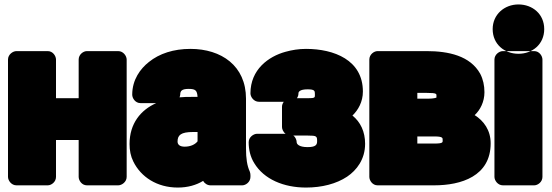

<svg xmlns="http://www.w3.org/2000/svg" viewBox="-20 -796 2486 864"><path d="M512 38C528 38 550 23 550 0V-528C550 -544 535 -566 512 -566H371C355 -566 334 -551 334 -528V-354H232V-528C232 -544 218 -566 195 -566H54C38 -566 16 -551 16 -528V0C16 16 31 38 54 38H195C211 38 232 23 232 0V-166H334V0C334 16 348 38 371 38Z M788 -358C789 -362 791 -366 791 -370C791 -386 797 -396 829 -396C861 -396 867 -388 869 -360H844C825 -360 806 -360 788 -358ZM837 -576C761 -576 697 -555 650 -517C612 -487 575 -438 575 -370C575 -354 589 -332 612 -332H683C613 -301 563 -240 563 -148C563 -119 568 -93 580 -69C614 0 686 48 780 48C825 48 863 37 894 18C900 29 913 38 927 38H1070C1086 38 1107 23 1107 0V-8C1107 -13 1106 -19 1104 -24C1092 -50 1087 -82 1087 -128V-352C1087 -500 976 -576 837 -576ZM779 -159C779 -188 794 -202 849 -202H869V-160C859 -147 839 -136 811 -136C787 -136 779 -147 779 -159Z M1316 -354C1321 -361 1323 -368 1323 -376C1323 -382 1328 -394 1364 -394C1396 -394 1397 -387 1397 -373C1397 -357 1400 -354 1364 -354ZM1357 -576C1324 -576 1294 -571 1265 -563C1188 -542 1107 -483 1107 -376C1107 -360 1122 -338 1145 -338H1257C1252 -331 1249 -324 1249 -316V-224C1249 -216 1254 -202 1265 -194H1137C1121 -194 1099 -179 1099 -156C1099 -122 1107 -89 1124 -62C1168 11 1257 48 1357 48C1429 48 1494 31 1542 -1C1585 -30 1623 -79 1623 -149C1623 -204 1602 -247 1566 -276C1592 -301 1613 -338 1613 -384C1613 -526 1483 -576 1357 -576ZM1300 -186H1364C1406 -186 1407 -183 1407 -160C1407 -144 1400 -134 1364 -134C1325 -134 1315 -148 1315 -156C1315 -164 1311 -178 1300 -186Z M2160 -381C2160 -411 2154 -439 2141 -464C2096 -545 1998 -566 1900 -566H1679C1663 -566 1642 -551 1642 -528V0C1642 16 1656 38 1679 38H1934C2055 38 2188 -3 2188 -151C2188 -210 2157 -252 2116 -278C2141 -301 2160 -338 2160 -381ZM1972 -165C1972 -156 1975 -150 1934 -150H1858V-182H1934C1974 -182 1972 -175 1972 -165ZM1944 -362V-357C1943 -356 1931 -352 1908 -352H1858V-378H1900C1949 -378 1944 -373 1944 -362Z M2384 38C2400 38 2421 23 2421 0V-528C2421 -544 2407 -566 2384 -566H2243C2227 -566 2205 -551 2205 -528V0C2205 16 2220 38 2243 38ZM2313 -554C2251 -554 2197 -596 2197 -665C2197 -731 2250 -776 2313 -776C2376 -776 2429 -733 2429 -665C2429 -597 2376 -554 2313 -554Z"/></svg>

Font: Asimov Print
Style: E
Weight: 500
Designer: Google
Version: Version 2.000980; 2014